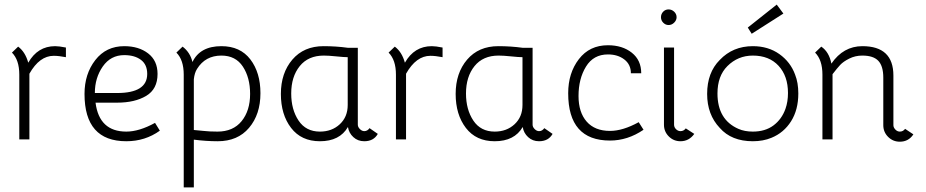

<svg xmlns="http://www.w3.org/2000/svg" viewBox="-20 -607 4032 836"><path d="M267 -358Q236 -364 214 -364Q152 -364 108 -286V0H64V-282Q64 -346 32 -378L59 -404Q90 -381 103 -334Q144 -406 220 -406Q237 -406 267 -400Z M530 -34Q586 -34 655 -72L676 -38Q612 8 530 8Q348 8 348 -198Q348 -285 395 -345.5Q442 -406 521 -406Q584 -406 625 -374.5Q666 -343 666 -285Q666 -219 616.5 -189.5Q567 -160 490 -160H396Q412 -34 530 -34ZM393 -202H490Q621 -202 621 -285Q621 -326 593.5 -346.5Q566 -367 521 -367Q462 -367 427.5 -317.5Q393 -268 393 -202Z M928 8Q877 8 824 1V209H780V-282Q780 -346 748 -378L775 -404Q808 -379 818 -337Q851 -406 944 -406Q1026 -406 1070 -348.5Q1114 -291 1114 -201Q1114 -109 1064.5 -50.5Q1015 8 928 8ZM824 -41 866 -37Q891 -34 927 -34Q995 -34 1032 -79.5Q1069 -125 1069 -198Q1069 -269 1037.5 -317Q1006 -365 944 -365Q874 -365 838 -307Q827 -290 824 -262Z M1538 -64Q1538 -54 1547 -45Q1556 -36 1566 -36Q1580 -36 1589 -49L1625 -24Q1607 8 1566 8Q1538 8 1518.5 -10Q1499 -28 1495 -54Q1459 8 1373 8Q1292 8 1247.5 -50Q1203 -108 1203 -198Q1203 -289 1253 -347.5Q1303 -406 1389 -406Q1443 -406 1494 -399H1538ZM1494 -358Q1478 -358 1444.5 -361.5Q1411 -365 1390 -365Q1322 -365 1285 -319Q1248 -273 1248 -200Q1248 -130 1280 -82Q1312 -34 1373 -34Q1425 -34 1459.5 -66Q1494 -98 1494 -150Z M1907 -358Q1876 -364 1854 -364Q1792 -364 1748 -286V0H1704V-282Q1704 -346 1672 -378L1699 -404Q1730 -381 1743 -334Q1784 -406 1860 -406Q1877 -406 1907 -400Z M2299 -64Q2299 -54 2308 -45Q2317 -36 2327 -36Q2341 -36 2350 -49L2386 -24Q2368 8 2327 8Q2299 8 2279.5 -10Q2260 -28 2256 -54Q2220 8 2134 8Q2053 8 2008.5 -50Q1964 -108 1964 -198Q1964 -289 2014 -347.5Q2064 -406 2150 -406Q2204 -406 2255 -399H2299ZM2255 -358Q2239 -358 2205.5 -361.5Q2172 -365 2151 -365Q2083 -365 2046 -319Q2009 -273 2009 -200Q2009 -130 2041 -82Q2073 -34 2134 -34Q2186 -34 2220.5 -66Q2255 -98 2255 -150Z M2636 -37Q2692 -37 2761 -75L2782 -42Q2713 5 2636 5Q2454 5 2454 -201Q2454 -289 2500.5 -349.5Q2547 -410 2627 -410Q2690 -410 2731 -377.5Q2772 -345 2772 -288H2727Q2727 -326 2698.5 -348Q2670 -370 2627 -370Q2564 -370 2531.5 -317Q2499 -264 2499 -189Q2499 -118 2534.5 -77.5Q2570 -37 2636 -37Z M2926 -532Q2926 -519 2915.5 -508.5Q2905 -498 2891 -498Q2878 -498 2868 -508Q2858 -518 2858 -532Q2858 -546 2867.5 -556Q2877 -566 2891 -566Q2905 -566 2915.5 -556Q2926 -546 2926 -532ZM2943 8Q2913 8 2892 -13Q2871 -34 2871 -64V-400H2915V-64Q2915 -53 2923.5 -44.5Q2932 -36 2943 -36Q2957 -36 2966 -48L3003 -24Q2980 8 2943 8Z M3391 -548 3253 -460 3236 -487 3362 -587ZM3258 -406Q3325 -406 3373.5 -371.5Q3422 -337 3442 -282Q3456 -247 3456 -200Q3456 -129 3424.5 -79Q3393 -29 3339 -7Q3303 8 3258 8Q3165 8 3114 -50Q3059 -108 3059 -198Q3059 -291 3114 -346Q3171 -406 3258 -406ZM3258 -365Q3193 -365 3147 -319Q3104 -276 3104 -200Q3104 -86 3195 -46Q3222 -34 3258 -34Q3312 -34 3348 -61Q3384 -88 3400 -133Q3411 -164 3411 -202Q3411 -276 3370 -320.5Q3329 -365 3258 -365Z M3826 -269Q3826 -319 3804.5 -342Q3783 -365 3735 -365Q3704 -365 3678 -352Q3652 -339 3638.5 -324.5Q3625 -310 3605 -284V0H3561V-282Q3561 -346 3529 -378L3556 -404Q3590 -381 3600 -330Q3652 -406 3735 -406Q3870 -406 3870 -278V-62Q3870 -52 3878.5 -43Q3887 -34 3898 -34Q3912 -34 3921 -46L3957 -22Q3936 10 3898 10Q3868 10 3847 -11Q3826 -32 3826 -62Z"/></svg>

Font: Bhavuka
Style: Regular
Weight: 400
Version: 2.94.0; ttfautohint (v1.2) -l 7 -r 28 -G 50 -x 13 -D deva -f